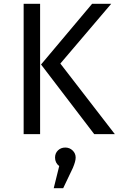

<svg xmlns="http://www.w3.org/2000/svg" viewBox="-20 -709 640 1015"><path d="M192 0H105V-689H192ZM197 -368 467 -689H568L299 -373L587 0H478ZM380 124Q380 144 365 179L314 286H264L293 169Q271 152 271 124Q271 101 286.5 86Q302 71 325 71Q348 71 364 86.5Q380 102 380 124Z"/></svg>

Font: Fira Mono
Style: Regular
Weight: 400
Designer: Carrois Corporate & Edenspiekermann AG
Foundry: Carrois Corporate GbR & Edenspiekermann AG
Version: Version 3.206;PS 003.206;hotconv 1.0.70;makeotf.lib2.5.58329